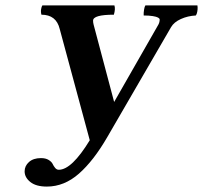

<svg xmlns="http://www.w3.org/2000/svg" viewBox="-20 -666 749 708"><path d="M196.8 -40Q244.6 -40 311 -148.9L200.2 -559.1Q187.5 -611.8 132.8 -611.8Q129.9 -622.1 131.6 -632.1Q133.3 -642.1 136.2 -646H401.9Q406.2 -633.3 399.9 -611.8Q323.2 -611.8 323.2 -589.8Q323.2 -583 325.2 -575.2L400.9 -290L564 -575.2Q568.8 -584 568.8 -594.2Q568.8 -597.7 563 -601.1Q557.1 -604.5 543.2 -606.7Q529.3 -608.9 509.8 -608.9Q509.3 -618.7 511.2 -630.4Q513.2 -642.1 516.1 -646H708Q708.5 -645.5 708.7 -638.4Q709 -631.3 707.3 -622.3Q705.6 -613.3 702.1 -608.9Q672.4 -607.4 647 -595.9Q621.6 -584.5 610.8 -565.9L376 -161.1Q325.2 -73.2 271 -25.6Q216.8 22 152.8 22Q112.8 22 91.8 5.1Q70.8 -11.7 70.8 -34.2Q70.8 -54.2 86.9 -68.6Q103 -83 130.9 -83Q148.4 -83 159.4 -76.2Q170.4 -69.3 174.1 -61.5Q177.7 -53.7 183.3 -46.9Q189 -40 196.8 -40Z"/></svg>

Font: Common Serif
Style: Bold Italic
Weight: 700
Italic angle: -12°
Designer: Philipp H. Poll, Khaled Hosny
Foundry: Stefan Peev, Context Ltd.
Version: Version 1.026